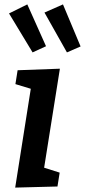

<svg xmlns="http://www.w3.org/2000/svg" viewBox="-20 -848 386 872"><path d="M49 4 129 -503 172 -429 50 -466 60 -529 252 -536 171 -27 131 -102 251 -64 241 -1ZM128 -610 189 -638 104 -828 21 -787ZM284 -610 346 -637 266 -828 182 -791Z"/></svg>

Font: Bitter Thin SemiBold
Style: Italic
Weight: 600
Italic angle: -9°
Version: Version 2.002